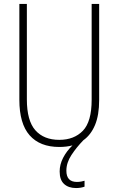

<svg xmlns="http://www.w3.org/2000/svg" viewBox="-20 -734 600 972"><path d="M316 130Q316 187 369 187Q381 187 391.5 185Q402 183 408 181V211Q400 214 389 216Q378 218 365 218Q327 218 304.5 197.5Q282 177 282 134Q282 99 299.5 65Q317 31 347 2Q317 10 280 10Q182 10 130 -49Q78 -108 78 -229V-714H116V-231Q116 -123 159 -74.5Q202 -26 280 -26Q355 -26 399.5 -72Q444 -118 444 -229V-714H482V-228Q482 -151 461 -101Q440 -51 402 -24Q367 12 341.5 51Q316 90 316 130Z"/></svg>

Font: Noto Sans Thai Cond ExtLt
Style: Regular
Weight: 200
Width: 3
Designer: Monotype Design Team
Foundry: Monotype Imaging Inc.
Version: Version 2.002; ttfautohint (v1.8.4.7-5d5b)